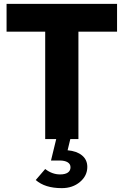

<svg xmlns="http://www.w3.org/2000/svg" viewBox="-20 -720 640 994"><path d="M214 0V-556H14V-700H586V-556H386V0H344L330 58Q377 62 404.5 84.5Q432 107 432 144Q432 190 394 222Q356 254 300 254Q256 254 222.5 243.5Q189 233 165 212L214 155Q250 183 291 183Q317 183 331 173.5Q345 164 345 146Q345 129 330 120Q315 111 289 111H244L271 0Z"/></svg>

Font: Red Hat Mono VF Light
Style: Regular
Weight: 300
Monospace: yes
Designer: Pentagram, MCKL
Foundry: Pentagram, MCKL
Version: Version 1.023